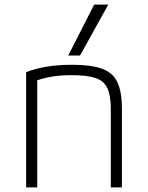

<svg xmlns="http://www.w3.org/2000/svg" viewBox="-20 -810 640 830"><path d="M93 -498Q174 -530 291 -530Q374 -530 421 -513Q468 -496 487.5 -454.5Q507 -413 507 -340V0H459V-338Q459 -396 444.5 -428Q430 -460 393.5 -472.5Q357 -485 291 -485Q247 -485 212 -480Q177 -475 141 -463V0H93ZM326 -570H275L387 -790H448Z"/></svg>

Font: M PLUS Code Latin 60 Light
Style: Regular
Weight: 300
Width: 7
Monospace: yes
Designer: Coji Morishita
Foundry: UNDERFOREST DESIGN
Version: Version 1.005; ttfautohint (v1.8.3)